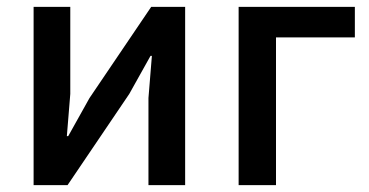

<svg xmlns="http://www.w3.org/2000/svg" viewBox="-20 -540 1077 560"><path d="M78 0V-520H185V-266L175 -143H179L241 -254L421 -520H520V0H413V-254L423 -377H419L357 -266L177 0Z M676 0V-520H1015V-431H785V0Z"/></svg>

Font: IBM Plex Sans Medm
Style: Regular
Weight: 500
Designer: Mike Abbink, Paul van der Laan, Pieter van Rosmalen
Foundry: Bold Monday
Version: Version 3.005